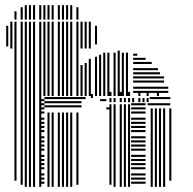

<svg xmlns="http://www.w3.org/2000/svg" viewBox="-20 -724 749 744"><path d="M44 -24H36V-352H44ZM68 -8H60V-352H68ZM84 0H76V-352H84ZM100 0H92V-352H100ZM116 0H108V-352H116ZM140 0H132V-352H140ZM152 -12H136V-20H152ZM152 -28H136V-36H152ZM152 -44H136V-52H152ZM152 -68H136V-76H152ZM152 -84H136V-92H152ZM152 -100H136V-108H152ZM152 -116H136V-124H152ZM152 -140H136V-148H152ZM152 -156H136V-164H152ZM152 -172H136V-180H152ZM152 -188H136V-196H152ZM152 -212H136V-220H152ZM152 -228H136V-236H152ZM152 -244H136V-252H152ZM152 -260H136V-268H152ZM152 -284H136V-292H152ZM152 -300H136V-308H152ZM152 -316H136V-324H152ZM152 -332H136V-340H152ZM172 0H164V-288H172ZM188 0H180V-288H188ZM212 0H204V-288H212ZM228 0H220V-288H228ZM244 0H236V-288H244ZM260 0H252V-288H260ZM284 -8H276V-288H284ZM296 -308H152V-316H296ZM296 -324H152V-332H296ZM312 -340H152V-348H312ZM408 -300H392V-308H408ZM392 -332H368V-340H392ZM340 -344H332V-360H340ZM412 -8H404V-320H412ZM428 0H420V-320H428ZM452 0H444V-320H452ZM468 0H460V-320H468ZM484 0H476V-320H484ZM544 -12H488V-20H544ZM544 -28H488V-36H544ZM544 -44H488V-52H544ZM544 -68H488V-76H544ZM544 -84H488V-92H544ZM544 -100H488V-108H544ZM544 -116H488V-124H544ZM544 -140H488V-148H544ZM544 -156H488V-164H544ZM544 -172H488V-180H544ZM544 -188H488V-196H544ZM544 -212H488V-220H544ZM544 -228H488V-236H544ZM544 -244H488V-252H544ZM544 -260H488V-268H544ZM544 -284H488V-292H544ZM544 -300H488V-308H544ZM544 -316H488V-324H544ZM572 0H564V-304H572ZM588 0H580V-304H588ZM604 0H596V-304H604ZM620 0H612V-304H620ZM644 -24H636V-304H644ZM640 -316H552V-324H640ZM412 -328H404V-344H412ZM428 -328H420V-344H428ZM452 -328H444V-344H452ZM468 -328H460V-344H468ZM484 -328H476V-344H484ZM500 -328H492V-344H500ZM524 -328H516V-344H524ZM540 -328H532V-344H540ZM556 -328H548V-344H556ZM640 -340H560V-348H640ZM412 -352H404V-368H412ZM452 -352H444V-368H452ZM484 -352H476V-368H484ZM524 -352H516V-368H524ZM556 -352H548V-368H556ZM596 -352H588V-368H596ZM12 -544H4V-624H12ZM28 -536H20V-640H28ZM44 -352H36V-640H44ZM68 -352H60V-640H68ZM84 -352H76V-640H84ZM100 -352H92V-640H100ZM116 -352H108V-640H116ZM140 -352H132V-640H140ZM156 -352H148V-640H156ZM172 -352H164V-640H172ZM188 -352H180V-640H188ZM212 -352H204V-640H212ZM228 -352H220V-640H228ZM244 -352H236V-640H244ZM260 -352H252V-640H260ZM284 -352H276V-640H284ZM300 -352H292V-472H300ZM300 -536H292V-640H300ZM316 -352H308V-480H316ZM316 -536H308V-640H316ZM332 -352H324V-496H332ZM332 -536H324V-640H332ZM356 -352H348V-504H356ZM356 -552H348V-624H356ZM372 -352H364V-512H372ZM388 -352H380V-520H388ZM404 -352H396V-520H404ZM428 -352H420V-520H428ZM444 -352H436V-528H444ZM460 -352H452V-520H460ZM476 -352H468V-520H476ZM632 -364H496V-372H632ZM632 -380H496V-388H632ZM616 -404H496V-412H616ZM616 -420H496V-428H616ZM600 -436H496V-444H600ZM592 -452H496V-460H592ZM568 -476H496V-484H568ZM544 -492H496V-500H544ZM512 -508H496V-516H512ZM44 -648H36V-680H44ZM68 -648H60V-696H68ZM84 -648H76V-704H84ZM100 -648H92V-704H100ZM116 -648H108V-704H116ZM140 -648H132V-704H140ZM156 -648H148V-704H156ZM172 -648H164V-704H172ZM188 -648H180V-704H188ZM212 -648H204V-704H212ZM228 -648H220V-704H228ZM244 -648H236V-704H244ZM260 -648H252V-704H260ZM284 -648H276V-696H284Z"/></svg>

Font: Rubik Lines
Style: Regular
Weight: 400
Designer: Hubert and Fischer, NaN
Foundry: Hubert and Fischer, NaN
Version: Version 2.201